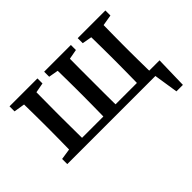

<svg xmlns="http://www.w3.org/2000/svg" viewBox="-122 -731 1133 1133"><g transform="rotate(-45 444.0 -165.0)"><path d="M108 0Q108 -26 108.5 -63Q109 -100 109.5 -140Q110 -180 110 -213V-270Q110 -303 109.5 -343Q109 -383 108.5 -420.5Q108 -458 108 -482H212Q211 -458 211 -420.5Q211 -383 210.5 -343Q210 -303 210 -270V-213Q210 -180 210.5 -140Q211 -100 211 -63Q211 -26 212 0ZM388 0Q389 -26 389.5 -63Q390 -100 390.5 -140Q391 -180 391 -213V-270Q391 -303 390.5 -343Q390 -383 389.5 -420.5Q389 -458 388 -482H492Q491 -458 490.5 -420.5Q490 -383 490 -343Q490 -303 490 -270V-213Q490 -180 490 -140Q490 -100 490.5 -63Q491 -26 492 0ZM668 0Q669 -26 669.5 -63Q670 -100 670.5 -140Q671 -180 671 -213V-270Q671 -303 670.5 -343Q670 -383 669.5 -420.5Q669 -458 668 -482H773Q772 -458 771.5 -420.5Q771 -383 770.5 -343Q770 -303 770 -270V-213Q770 -180 770.5 -140Q771 -100 771.5 -63Q772 -26 773 0ZM799 152 769 -41 819 0H169V-48H858L853 152ZM40 -440V-482H273V-440L181 -423H146ZM329 -440V-482H552V-440L459 -423H425ZM609 -440V-482H840V-440L739 -423H704ZM40 0V-43L146 -59H161V0Z"/></g></svg>

Font: Source Serif 4 18pt Medium
Style: Regular
Weight: 500
Designer: Frank Grießhammer
Foundry: Adobe Systems Incorporated
Version: Version 4.004;hotconv 1.0.116;makeotfexe 2.5.65601